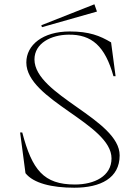

<svg xmlns="http://www.w3.org/2000/svg" viewBox="-20 -862 655 897"><path d="M327 15C450 15 539 -30 539 -136C539 -305 142 -417 141 -584C141 -661 220 -699 299 -700C409 -702 471 -646 510 -506H520L499 -664C447 -695 397 -715 306 -715C180 -715 103 -652 103 -570C103 -394 501 -284 501 -122C501 -39 421 0 330 0C184 0 130 -68 84 -243H74L99 -53C136 -6 222 15 327 15ZM433 -808 421 -842 173 -744 176 -735Z"/></svg>

Font: Sprat Thin
Style: Regular
Weight: 100
Designer: Ethan Nakache
Foundry: Collletttivo
Version: Version 2.000;Glyphs 3.2 (3217)